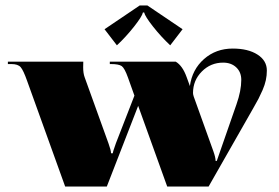

<svg xmlns="http://www.w3.org/2000/svg" viewBox="-20 -679 1015 699"><path d="M516.6 -659.1 644.7 -572.6 599.7 -514Q566.9 -544.6 537.4 -581.9Q507.9 -619.3 504.8 -633.7H500.4Q497.4 -619.3 467.9 -581.9Q438.4 -544.6 405.6 -514L360.6 -572.6L488.6 -659.1ZM217.2 0 78.7 -384.6Q65.1 -423.1 55.3 -434.4Q45.5 -445.8 21.4 -445.8H8.7V-454.5H283.2Q282.8 -443.2 282.8 -433.6Q282.8 -412.6 288 -398.2L375 -156.9Q384.2 -131.6 384.2 -121.1H390.7Q390.7 -126.3 402.1 -157.8L469.4 -330.9L445.8 -396.9Q433.6 -430.9 423.1 -438.4Q412.6 -445.8 383.7 -445.8H379.8V-454.5H619.8Q644.7 -439.7 659.5 -398.2L671.3 -365.8Q679.6 -426.1 722.9 -464.2Q766.2 -502.2 827.4 -502.2Q883.3 -502.2 917.4 -480.3Q951.5 -458.5 951.5 -422.2Q951.5 -404.3 947.8 -387Q944.1 -369.8 935.8 -350.7Q927.4 -331.7 920.9 -319.1Q914.3 -306.4 901.2 -283.7L739.5 0H588.7L483 -293.7L368.9 0ZM764.9 -93.1H769.2L840.9 -299Q858.4 -348.8 858.4 -388.1Q858.4 -416.5 840 -433.8Q821.7 -451 792.4 -451Q746.9 -451 714.8 -418.7Q682.7 -386.4 682.7 -340.5Q682.7 -335.2 685.3 -327.4Q750.9 -145.1 756.6 -128.9Q764.9 -105.8 764.9 -93.1Z"/></svg>

Font: Wabroye
Style: Medium
Weight: 500
Designer: gluk
Foundry: gluk
Version: Version 0.14